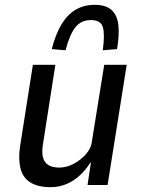

<svg xmlns="http://www.w3.org/2000/svg" viewBox="-20 -765 583 794"><path d="M189 9Q138 9 106.5 -10Q75 -29 65 -68Q55 -107 63 -160L116 -497H209L158 -171Q152 -137 157.5 -115Q163 -93 180 -82.5Q197 -72 225 -72Q255 -72 284.5 -87.5Q314 -103 335.5 -127.5Q357 -152 360 -180L411 -497H504L425 0H342L356 -93H354Q323 -44 281 -17.5Q239 9 189 9ZM251 -557 194 -562Q209 -621 233 -662Q257 -703 291.5 -724Q326 -745 372 -745Q418 -745 441.5 -723.5Q465 -702 469.5 -661.5Q474 -621 464 -562L405 -557Q414 -622 405.5 -652Q397 -682 356 -682Q315 -682 291.5 -652Q268 -622 251 -557Z"/></svg>

Font: Nunito Sans 7pt Condensed Medium
Style: Italic
Weight: 500
Width: 3
Italic angle: -9°
Designer: Vernon Adams
Foundry: Vernon Adams
Version: Version 3.101;gftools[0.9.27]